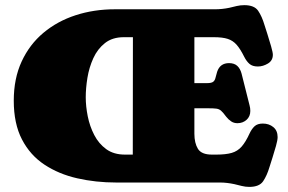

<svg xmlns="http://www.w3.org/2000/svg" viewBox="-20 -712 1123 749"><path d="M33.7 -319.3Q33.7 -405.8 64.5 -472.2Q95.2 -538.6 149.4 -584Q203.6 -629.4 275.1 -652.6Q346.7 -675.8 428.2 -675.8H818.4Q846.7 -675.8 874.5 -681.6Q888.7 -685.1 903.3 -688.5Q918 -691.9 933.1 -691.9Q972.2 -691.9 987.1 -669.9Q1002 -647.9 1011.7 -614.7Q1015.1 -604.5 1022.9 -579.8Q1030.8 -555.2 1037.6 -531.2Q1044.4 -507.3 1044.4 -498.5Q1044.4 -475.6 1025.1 -464.1Q1005.9 -452.6 985.8 -452.6Q964.8 -452.6 953.1 -462.9Q941.4 -473.1 932.6 -490.7Q917.5 -521 903.1 -537.4Q888.7 -553.7 868.4 -560.3Q848.1 -566.9 814.5 -566.9H738.3V-387.7H787.1Q805.2 -387.7 811.8 -393.1Q818.4 -398.4 820.6 -408.4Q822.8 -418.5 827.1 -432.1Q838.4 -465.8 873.5 -465.8Q894 -465.8 905.8 -454.8Q917.5 -443.8 922.4 -424.8L953.6 -300.8Q956.5 -290.5 956.5 -279.3Q956.5 -257.8 941.9 -244.6Q927.2 -231.4 906.2 -231.4Q892.1 -231.4 881.3 -238.8Q870.6 -246.1 862.3 -256.8Q850.1 -273.4 842.5 -280Q835 -286.6 824.5 -288.1Q814 -289.6 792.5 -289.6H738.3V-190.4Q738.3 -153.8 752.2 -131.3Q766.1 -108.9 806.6 -108.9H824.2Q860.8 -108.9 883.8 -115.5Q906.7 -122.1 922.6 -140.1Q938.5 -158.2 953.6 -191.4Q961.9 -209 973.1 -219.5Q984.4 -230 1005.4 -230Q1029.3 -230 1046.1 -216.3Q1063 -202.6 1063 -177.2Q1063 -165.5 1056.6 -142.6Q1050.3 -119.6 1042.7 -96.2Q1035.2 -72.8 1031.2 -60.1Q1021.5 -27.3 1006.6 -5.1Q991.7 17.1 952.6 17.1Q937.5 17.1 922.9 13.4Q908.2 9.8 894 6.3Q880.4 3.4 866.2 1.7Q852.1 0 837.9 0H433.1Q353.5 0 281.5 -16.4Q209.5 -32.7 153.6 -69.6Q97.7 -106.4 65.7 -168Q33.7 -229.5 33.7 -319.3ZM314.5 -332.5Q314.5 -297.4 322.3 -258.3Q330.1 -219.2 347.7 -185.3Q365.2 -151.4 394.5 -130.1Q423.8 -108.9 467.3 -108.9H498L498.5 -566.9H462.9Q418.5 -566.9 389.4 -543.9Q360.4 -521 344 -484.9Q327.6 -448.7 321 -408.2Q314.5 -367.7 314.5 -332.5Z"/></svg>

Font: Caprasimo
Style: Regular
Weight: 400
Designer: The DocRepair Project, Phaedra Charles, Flavia Zimbardi
Foundry: Google
Version: Version 1.001